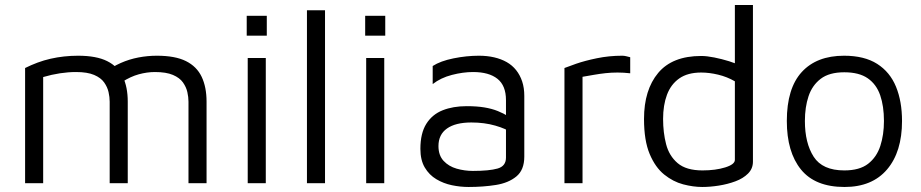

<svg xmlns="http://www.w3.org/2000/svg" viewBox="-20 -730 3669 765"><path d="M489 -325V0H417V-325Q417 -343 412.5 -363Q408 -383 395 -401.5Q382 -420 355 -431.5Q328 -443 283 -443Q252 -443 219 -438Q186 -433 152 -423V0H80V-459Q104 -471 129.5 -480.5Q155 -490 181.5 -496Q208 -502 235.5 -505Q263 -508 291 -508Q364 -508 407 -486.5Q450 -465 469.5 -424Q489 -383 489 -325ZM394 -439Q427 -464 461 -479Q495 -494 531.5 -501Q568 -508 605 -508Q678 -508 721 -486.5Q764 -465 783.5 -424Q803 -383 803 -325V0H731V-325Q731 -343 726.5 -363Q722 -383 709 -401.5Q696 -420 669 -431.5Q642 -443 597 -443Q566 -443 533 -434Q500 -425 466 -403Z M967 0V-499H1039V0ZM963 -588V-667H1043V-588Z M1275 0H1203V-689H1275Z M1439 0V-499H1511V0ZM1435 -588V-667H1515V-588Z M1847 15Q1814 15 1780.5 8Q1747 1 1718.5 -16Q1690 -33 1672.5 -62.5Q1655 -92 1655 -137Q1655 -199 1678.5 -236.5Q1702 -274 1743.5 -290.5Q1785 -307 1839 -307Q1880 -307 1910 -302Q1940 -297 1963.5 -287.5Q1987 -278 2006 -266L2020 -200Q1997 -217 1953.5 -229.5Q1910 -242 1858 -242Q1795 -242 1761 -218Q1727 -194 1727 -148Q1727 -111 1747.5 -89Q1768 -67 1799.5 -58Q1831 -49 1864 -49Q1929 -49 1962.5 -58.5Q1996 -68 1996 -102V-331Q1996 -389 1962 -416Q1928 -443 1865 -443Q1825 -443 1780.5 -431.5Q1736 -420 1704 -395V-467Q1735 -487 1787 -497.5Q1839 -508 1888 -508Q1921 -508 1949 -501.5Q1977 -495 1999 -482.5Q2021 -470 2036.5 -450.5Q2052 -431 2060.5 -405.5Q2069 -380 2069 -348V-106Q2069 -53 2037.5 -27Q2006 -1 1955.5 7Q1905 15 1847 15Z M2229 0V-459Q2241 -464 2275.5 -476Q2310 -488 2358.5 -498Q2407 -508 2459 -508Q2467 -508 2475 -506Q2483 -504 2491 -502V-438Q2465 -441 2440.5 -441Q2416 -441 2393 -438.5Q2370 -436 2347 -432Q2324 -428 2301 -424V0Z M2778 15Q2742 15 2702 4.5Q2662 -6 2626.5 -34.5Q2591 -63 2568.5 -116.5Q2546 -170 2546 -256Q2546 -372 2602.5 -439.5Q2659 -507 2774 -507Q2796 -507 2826 -501Q2856 -495 2885 -486Q2914 -477 2933 -467L2908 -442V-710H2980V-86Q2980 -58 2960.5 -38.5Q2941 -19 2910 -7.5Q2879 4 2844 9.5Q2809 15 2778 15ZM2779 -51Q2831 -51 2869.5 -63Q2908 -75 2908 -93V-406Q2877 -424 2841.5 -432.5Q2806 -441 2774 -441Q2720 -441 2686.5 -417.5Q2653 -394 2637.5 -352.5Q2622 -311 2622 -256Q2622 -202 2634 -155.5Q2646 -109 2680 -80Q2714 -51 2779 -51Z M3345 15Q3228 15 3171.5 -54.5Q3115 -124 3115 -248Q3115 -378 3174.5 -443Q3234 -508 3343 -508Q3424 -508 3475 -475.5Q3526 -443 3550 -384.5Q3574 -326 3574 -248Q3574 -125 3514.5 -55Q3455 15 3345 15ZM3344 -51Q3405 -51 3439 -77.5Q3473 -104 3487.5 -148.5Q3502 -193 3502 -248Q3502 -307 3487 -350.5Q3472 -394 3437.5 -418Q3403 -442 3344 -442Q3284 -442 3250 -416Q3216 -390 3201.5 -346.5Q3187 -303 3187 -248Q3187 -160 3222 -105.5Q3257 -51 3344 -51Z"/></svg>

Font: Maven Pro
Style: Regular
Weight: 400
Designer: Joe Prince
Foundry: Joe Prince
Version: Version 2.103